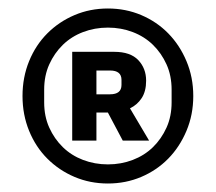

<svg xmlns="http://www.w3.org/2000/svg" viewBox="-20 -730 508 452"><path d="M234 -298Q192 -298 155.5 -313.5Q119 -329 91.5 -356.5Q64 -384 48.5 -422Q33 -460 33 -504Q33 -548 48.5 -586Q64 -624 91.5 -651.5Q119 -679 155.5 -694.5Q192 -710 234 -710Q276 -710 312.5 -694.5Q349 -679 376 -651.5Q403 -624 419 -586Q435 -548 435 -504Q435 -460 419 -422Q403 -384 376 -356.5Q349 -329 312.5 -313.5Q276 -298 234 -298ZM234 -343Q265 -343 292.5 -353.5Q320 -364 340 -383.5Q360 -403 372 -429.5Q384 -456 384 -489V-519Q384 -552 372 -578.5Q360 -605 340 -624.5Q320 -644 292.5 -654.5Q265 -665 234 -665Q203 -665 175.5 -654.5Q148 -644 128 -624.5Q108 -605 96 -578.5Q84 -552 84 -519V-489Q84 -456 96 -429.5Q108 -403 128 -383.5Q148 -364 175.5 -353.5Q203 -343 234 -343ZM207 -399H150V-608H249Q287 -608 305.5 -588.5Q324 -569 324 -540Q324 -515 313.5 -499Q303 -483 286 -475L331 -399H269L234 -465H207ZM239 -508Q266 -508 266 -530V-542Q266 -564 239 -564H207V-508Z"/></svg>

Font: IBM Plex Sans Thai Looped SemiBold
Style: Regular
Weight: 600
Designer: Mike Abbink, Paul van der Laan, Pieter van Rosmalen, Ben Mitchell, Mark Frömberg
Foundry: Bold Monday
Version: Version 1.1